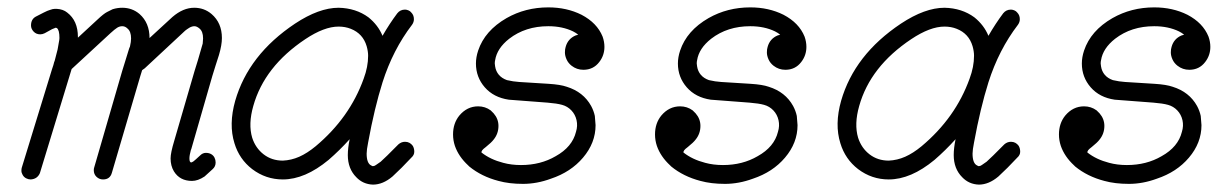

<svg xmlns="http://www.w3.org/2000/svg" viewBox="-20 -481 3322 520"><path d="M89 -388Q78 -388 71 -395.5Q64 -403 64 -412Q64 -429 77 -436Q104 -450 108 -451.5Q112 -453 115 -454Q123 -457 128 -457Q133 -457 134 -457Q151 -456 162 -447Q191 -425 191 -381Q191 -380 191 -379L244 -428Q261 -444 270 -448.5Q279 -453 285 -456Q298 -460 311 -460Q338 -460 358 -443Q385 -419 385 -378Q445 -433 447 -435Q476 -460 506 -460Q533 -460 553 -443Q581 -419 581 -378Q581 -359 573 -332Q570 -323 564 -304Q558 -285 555 -275Q500 -85 499 -80.5Q498 -76 497 -75Q493 -60 493 -52Q493 -41 498 -41Q501 -42 504 -44Q508 -47 522 -60Q529 -67 537.5 -67Q546 -67 552 -63.5Q558 -60 561 -54Q564 -48 564 -41Q564 -30 556 -23Q537 -6 534 -3Q516 9 500 9Q467 9 451 -17Q442 -32 442 -52Q442 -67 452 -100L507 -289Q510 -299 516 -318Q526 -352 529 -363Q530 -374 530 -377Q530 -396 520 -404Q513 -410 506.5 -410Q500 -410 493 -406Q485 -401 481.5 -398Q478 -395 372 -296Q368 -293 365 -291Q362 -281 360 -275L283 -13Q278 5 259 5Q249 5 241.5 -2Q234 -9 234 -20Q234 -24 235 -27L311 -289Q314 -299 320 -318Q326 -337 328 -344Q330 -351 332 -355Q335 -368 335 -377Q335 -396 325 -404Q319 -410 311 -410Q304 -410 297.5 -406Q291 -402 279 -391L174 -294Q162 -255 88 -12Q81 4 63 5Q57 5 51 2Q45 -1 41.5 -7Q38 -13 38 -18.5Q38 -24 39 -27L121 -294Q125 -305 127 -314Q128 -315 128 -316Q134 -338 136 -347Q138 -360 139 -364Q141 -374 141 -378Q141 -400 134 -405Q132 -406 131 -406Q128 -405 121 -402L101 -391Q95 -388 89 -388Z M977 -330Q977 -342 973 -356Q963 -390 930 -403Q915 -409 897 -409Q858 -409 807 -375Q696 -301 666 -194Q652 -145 663 -108Q672 -80 694 -63Q716 -46 746 -46Q769 -47 790.5 -56.5Q812 -66 835 -85Q927 -162 965 -268Q977 -300 977 -330ZM1077 -455Q1081 -455 1086 -453Q1091 -451 1094 -447Q1101 -440 1101 -429Q1101 -421 1096 -414Q1044 -346 1016 -258Q994 -188 977 -95Q973 -75 973 -65Q973 -39 985 -33Q987 -32 989 -31H990Q994 -31 998 -34L1011 -43Q1019 -50 1029 -60Q1039 -70 1059 -90Q1067 -97 1077 -97Q1090 -97 1098 -86Q1102 -79 1102 -70Q1102 -61 1094 -54Q1075 -34 1068 -27Q1053 -13 1043 -3Q1017 19 990 19Q963 18 945 -1Q922 -24 922 -61Q922 -80 927 -104Q900 -74 870 -48Q806 5 746 5Q700 5 663 -23Q628 -50 615 -93Q599 -144 617 -208Q653 -333 779 -417Q844 -460 897 -460Q944 -459 978 -434Q1004 -413 1016 -384Q1035 -417 1056 -445Q1064 -455 1077 -455Z M1269 -309Q1269 -326 1275 -344Q1293 -398 1352 -432Q1403 -461 1465 -461Q1515 -461 1555 -441Q1597 -419 1612 -382Q1617 -368 1617 -354Q1617 -331 1603 -313Q1587 -292 1560 -292Q1542 -292 1528 -303Q1519 -310 1514.5 -320Q1510 -330 1510 -339Q1510 -348 1512 -354Q1518 -376 1539 -385Q1542 -386 1546 -387Q1540 -392 1532 -396Q1503 -410 1465 -410Q1403 -410 1359 -376Q1326 -350 1321 -318Q1320 -314 1320 -309L1321 -301Q1323 -288 1331 -278.5Q1339 -269 1353 -264Q1370 -260 1386 -259L1466 -254Q1498 -252 1515 -246Q1560 -232 1581 -194Q1588 -181 1591 -167L1593 -142Q1593 -94 1559 -54Q1526 -15 1472 3Q1434 17 1396.5 17Q1359 17 1330 9Q1284 -3 1251 -30Q1250 -31 1249 -32Q1248 -33 1248 -33Q1222 -57 1212 -86Q1207 -101 1207 -117Q1207 -147 1224 -168Q1245 -193 1275 -193Q1294 -193 1309 -182L1317 -174Q1330 -159 1330 -140Q1330 -119 1317 -103Q1311 -95 1296 -83Q1288 -77 1286 -74L1284 -70Q1284 -69 1284 -68Q1308 -49 1343 -40Q1365 -34 1391 -34Q1444 -34 1485 -58Q1530 -83 1540 -124Q1545 -140 1541.5 -155.5Q1538 -171 1527.5 -182Q1517 -193 1502.5 -197Q1488 -201 1463 -203Q1369 -210 1358 -211Q1317 -217 1293 -244.5Q1269 -272 1269 -309Z M1816 -309Q1816 -326 1822 -344Q1840 -398 1899 -432Q1950 -461 2012 -461Q2062 -461 2102 -441Q2144 -419 2159 -382Q2164 -368 2164 -354Q2164 -331 2150 -313Q2134 -292 2107 -292Q2089 -292 2075 -303Q2066 -310 2061.5 -320Q2057 -330 2057 -339Q2057 -348 2059 -354Q2065 -376 2086 -385Q2089 -386 2093 -387Q2087 -392 2079 -396Q2050 -410 2012 -410Q1950 -410 1906 -376Q1873 -350 1868 -318Q1867 -314 1867 -309L1868 -301Q1870 -288 1878 -278.5Q1886 -269 1900 -264Q1917 -260 1933 -259L2013 -254Q2045 -252 2062 -246Q2107 -232 2128 -194Q2135 -181 2138 -167L2140 -142Q2140 -94 2106 -54Q2073 -15 2019 3Q1981 17 1943.5 17Q1906 17 1877 9Q1831 -3 1798 -30Q1797 -31 1796 -32Q1795 -33 1795 -33Q1769 -57 1759 -86Q1754 -101 1754 -117Q1754 -147 1771 -168Q1792 -193 1822 -193Q1841 -193 1856 -182L1864 -174Q1877 -159 1877 -140Q1877 -119 1864 -103Q1858 -95 1843 -83Q1835 -77 1833 -74L1831 -70Q1831 -69 1831 -68Q1855 -49 1890 -40Q1912 -34 1938 -34Q1991 -34 2032 -58Q2077 -83 2087 -124Q2092 -140 2088.5 -155.5Q2085 -171 2074.5 -182Q2064 -193 2049.5 -197Q2035 -201 2010 -203Q1916 -210 1905 -211Q1864 -217 1840 -244.5Q1816 -272 1816 -309Z M2618 -330Q2618 -342 2614 -356Q2604 -390 2571 -403Q2556 -409 2538 -409Q2499 -409 2448 -375Q2337 -301 2307 -194Q2293 -145 2304 -108Q2313 -80 2335 -63Q2357 -46 2387 -46Q2410 -47 2431.5 -56.5Q2453 -66 2476 -85Q2568 -162 2606 -268Q2618 -300 2618 -330ZM2718 -455Q2722 -455 2727 -453Q2732 -451 2735 -447Q2742 -440 2742 -429Q2742 -421 2737 -414Q2685 -346 2657 -258Q2635 -188 2618 -95Q2614 -75 2614 -65Q2614 -39 2626 -33Q2628 -32 2630 -31H2631Q2635 -31 2639 -34L2652 -43Q2660 -50 2670 -60Q2680 -70 2700 -90Q2708 -97 2718 -97Q2731 -97 2739 -86Q2743 -79 2743 -70Q2743 -61 2735 -54Q2716 -34 2709 -27Q2694 -13 2684 -3Q2658 19 2631 19Q2604 18 2586 -1Q2563 -24 2563 -61Q2563 -80 2568 -104Q2541 -74 2511 -48Q2447 5 2387 5Q2341 5 2304 -23Q2269 -50 2256 -93Q2240 -144 2258 -208Q2294 -333 2420 -417Q2485 -460 2538 -460Q2585 -459 2619 -434Q2645 -413 2657 -384Q2676 -417 2697 -445Q2705 -455 2718 -455Z M2910 -309Q2910 -326 2916 -344Q2934 -398 2993 -432Q3044 -461 3106 -461Q3156 -461 3196 -441Q3238 -419 3253 -382Q3258 -368 3258 -354Q3258 -331 3244 -313Q3228 -292 3201 -292Q3183 -292 3169 -303Q3160 -310 3155.5 -320Q3151 -330 3151 -339Q3151 -348 3153 -354Q3159 -376 3180 -385Q3183 -386 3187 -387Q3181 -392 3173 -396Q3144 -410 3106 -410Q3044 -410 3000 -376Q2967 -350 2962 -318Q2961 -314 2961 -309L2962 -301Q2964 -288 2972 -278.5Q2980 -269 2994 -264Q3011 -260 3027 -259L3107 -254Q3139 -252 3156 -246Q3201 -232 3222 -194Q3229 -181 3232 -167L3234 -142Q3234 -94 3200 -54Q3167 -15 3113 3Q3075 17 3037.5 17Q3000 17 2971 9Q2925 -3 2892 -30Q2891 -31 2890 -32Q2889 -33 2889 -33Q2863 -57 2853 -86Q2848 -101 2848 -117Q2848 -147 2865 -168Q2886 -193 2916 -193Q2935 -193 2950 -182L2958 -174Q2971 -159 2971 -140Q2971 -119 2958 -103Q2952 -95 2937 -83Q2929 -77 2927 -74L2925 -70Q2925 -69 2925 -68Q2949 -49 2984 -40Q3006 -34 3032 -34Q3085 -34 3126 -58Q3171 -83 3181 -124Q3186 -140 3182.5 -155.5Q3179 -171 3168.5 -182Q3158 -193 3143.5 -197Q3129 -201 3104 -203Q3010 -210 2999 -211Q2958 -217 2934 -244.5Q2910 -272 2910 -309Z"/></svg>

Font: TT2020Base
Style: Italic
Weight: 400
Italic angle: -15°
Version: Version 0.2.000